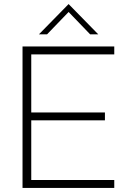

<svg xmlns="http://www.w3.org/2000/svg" viewBox="-20 -926 628 946"><path d="M91 -697H543V-658H134V-372H497V-333H134V-39H543V0H91ZM318 -906 464 -757H424L318 -867L212 -757H172Z"/></svg>

Font: Hanken Grotesk ExtraLight
Style: Regular
Weight: 200
Designer: Alfredo Marco Pradil
Foundry: Hanken Design Co.
Version: Version 3.014